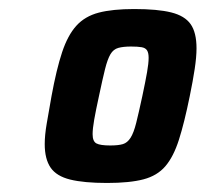

<svg xmlns="http://www.w3.org/2000/svg" viewBox="-20 -715 455 425"><path d="M217 -310Q166 -310 135.5 -317.5Q105 -325 92 -344Q79 -363 79 -396Q79 -416 83.5 -442Q88 -468 94 -502Q105 -562 117.5 -599.5Q130 -637 149 -658Q168 -679 198.5 -687Q229 -695 277 -695Q329 -695 359 -687.5Q389 -680 402 -661.5Q415 -643 415 -608Q415 -589 411 -562.5Q407 -536 400 -502Q388 -443 376 -405.5Q364 -368 346 -347Q328 -326 297.5 -318Q267 -310 217 -310ZM224 -393Q242 -393 252 -396Q262 -399 269 -410Q276 -421 281.5 -443Q287 -465 295 -502Q302 -535 305.5 -555Q309 -575 309 -587Q309 -598 305.5 -603.5Q302 -609 293.5 -610.5Q285 -612 270 -612Q253 -612 242 -609Q231 -606 224.5 -595Q218 -584 212.5 -562Q207 -540 199 -502Q192 -470 188.5 -450Q185 -430 185 -418Q185 -402 193.5 -397.5Q202 -393 224 -393Z"/></svg>

Font: Saira SemiCondensed
Style: Bold Italic
Weight: 700
Width: 4
Italic angle: -12°
Designer: Hector Gatti with collaboration of the Omnibus-Type team
Foundry: Omnibus-Type
Version: Version 1.101